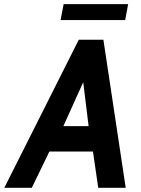

<svg xmlns="http://www.w3.org/2000/svg" viewBox="-64 -888 666 908"><path d="M-43.5 0 308.5 -700H425L530.5 0H400.5L374.5 -179.5L356 -283.5L322 -561L355 -555.5L232.5 -284.5L173 -178.5L86.5 0ZM128 -171.5 194 -291.5H386L407 -171.5ZM222.5 -793 237 -868.5H542L528 -793Z"/></svg>

Font: Cabin
Style: Bold Italic
Weight: 700
Width: 4
Italic angle: -10°
Designer: Pablo Impallari
Foundry: Pablo Impallari. http://www.impallari.com Igino Marini. http://www.ikern.com
Version: Version 3.001